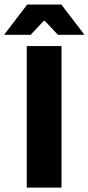

<svg xmlns="http://www.w3.org/2000/svg" viewBox="-63 -847 399 867"><path d="M214.8 0H57.9V-639H214.8ZM59.9 -826.5H214.1L316.7 -692.2V-690H198.3L139.2 -753.2H134.8L75.7 -690H-42.7V-692.2Z"/></svg>

Font: Anek Odia Medium
Style: Regular
Weight: 500
Designer: Yesha Goshar & Mahesh Sahu (Odia), Yesha Goshar (Latin)
Foundry: Ek Type
Version: Version 1.003